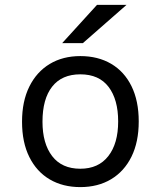

<svg xmlns="http://www.w3.org/2000/svg" viewBox="-20 -752 656 784"><path d="M308 12Q236.5 12 183 -19.5Q129.5 -51 99.8 -110.8Q70 -170.5 70 -255Q70 -338.5 99.8 -398.5Q129.5 -458.5 183 -490.8Q236.5 -523 308 -523Q380 -523 433.8 -491.5Q487.5 -460 517 -400Q546.5 -340 546.5 -256Q546.5 -172.5 517 -112.5Q487.5 -52.5 433.8 -20.2Q380 12 308 12ZM308 -63Q382 -63 422.2 -114.5Q462.5 -166 462.5 -256Q462.5 -345.5 423.5 -397Q384.5 -448.5 308 -448.5Q232.5 -448.5 193 -398.2Q153.5 -348 153.5 -255Q153.5 -166 193 -114.5Q232.5 -63 308 -63ZM234 -576 376 -732H496.5L318.5 -576Z"/></svg>

Font: Overpass Mono Light
Style: Regular
Weight: 400
Monospace: yes
Version: Version 4.000